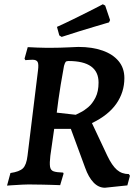

<svg xmlns="http://www.w3.org/2000/svg" viewBox="-20 -864 650 900"><path d="M234 -260 216 -134Q212 -100 214.5 -83Q217 -66 231 -61Q245 -56 276 -55L278 -50L262 4Q262 4 250 3.5Q238 3 219 2.5Q200 2 179.5 1.5Q159 1 142 1Q115 0 85 1.5Q55 3 34 4.5Q13 6 13 6L29 -53Q71 -59 87.5 -75Q104 -91 109 -134L158 -533Q162 -563 156.5 -573.5Q151 -584 132 -584Q123 -584 111 -583Q99 -582 99 -582L95 -589L110 -643Q110 -643 122.5 -642.5Q135 -642 154 -641Q173 -640 192.5 -640Q212 -640 226 -640Q240 -640 260.5 -640.5Q281 -641 301 -642Q321 -643 334.5 -643.5Q348 -644 348 -644Q412 -644 460.5 -627Q509 -610 536 -577.5Q563 -545 563 -498Q563 -432 525.5 -378Q488 -324 411 -287L483 -134Q505 -88 528 -68Q551 -48 584 -48L589 -40L577 5L472 16Q442 16 418.5 -8.5Q395 -33 379 -78L312 -260ZM335 -326Q340 -329 357 -337Q374 -345 393.5 -361.5Q413 -378 427.5 -406.5Q442 -435 442 -477Q442 -578 301 -578Q291 -578 287.5 -573.5Q284 -569 280 -555Q271 -505 264.5 -466.5Q258 -428 254 -397.5Q250 -367 246 -336ZM491 -759Q491 -759 472 -753.5Q453 -748 421.5 -738.5Q390 -729 350.5 -717Q311 -705 269 -691L258 -698L247 -738Q285 -755 323.5 -774Q362 -793 393 -808.5Q424 -824 443 -834Q462 -844 462 -844L473 -838L496 -770Z"/></svg>

Font: Alegreya SemiBold
Style: Italic
Weight: 600
Italic angle: -7°
Designer: Juan Pablo del Peral
Foundry: Huerta Tipografica
Version: Version 2.009